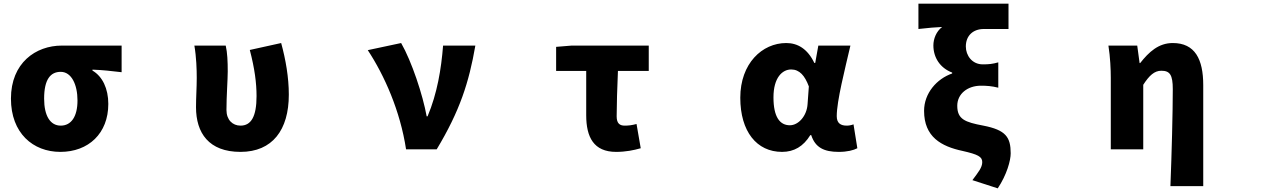

<svg xmlns="http://www.w3.org/2000/svg" viewBox="-20 -779 7040 1053"><path d="M311 54C465 54 574 -47 574 -209C574 -293 542 -360 487 -392V-397C546 -395 585 -390 647 -383V-529H319C176 -529 40 -434 40 -238C40 -49 161 54 311 54ZM222 -238C222 -344 257 -385 313 -385C372 -385 405 -315 405 -228C405 -140 371 -90 313 -90C256 -90 222 -143 222 -238Z M1299 54C1474 54 1564 -66 1564 -260C1564 -354 1547 -452 1522 -543L1350 -505C1377 -402 1387 -323 1387 -252C1387 -139 1357 -90 1299 -90C1256 -90 1222 -121 1222 -176C1222 -252 1229 -343 1229 -387C1229 -441 1227 -490 1218 -529H1046C1057 -466 1059 -397 1059 -352C1059 -298 1055 -245 1055 -191C1055 -50 1125 54 1299 54Z M2207 40H2375C2502 -171 2552 -327 2587 -529H2410C2400 -401 2378 -267 2325 -141H2320C2299 -258 2238 -442 2180 -543L1997 -504C2088 -366 2175 -171 2207 40Z M3359 54C3411 54 3456 45 3494 34L3471 -99C3445 -92 3427 -90 3406 -90C3380 -90 3362 -101 3362 -141C3362 -202 3365 -296 3369 -390H3538V-529H3115L3030 -522V-390H3195V-147C3195 -27 3236 54 3359 54Z M4269 54C4335 54 4386 24 4424 -38H4429C4451 30 4499 54 4580 54C4627 54 4661 45 4682 34L4661 -97C4648 -92 4635 -90 4624 -90C4592 -90 4569 -102 4569 -142C4569 -225 4614 -400 4644 -529H4468L4451 -434H4446C4409 -511 4355 -543 4292 -543C4160 -543 4040 -431 4040 -243C4040 -58 4130 54 4269 54ZM4222 -245C4222 -354 4271 -398 4319 -398C4365 -398 4394 -364 4416 -305L4409 -208C4405 -143 4359 -92 4312 -92C4257 -92 4222 -137 4222 -245Z M5313 209 5452 254C5502 179 5523 101 5523 62C5523 -27 5496 -66 5373 -90C5272 -109 5230 -125 5230 -199C5230 -264 5286 -309 5360 -309C5391 -309 5420 -307 5455 -298V-437C5423 -428 5403 -426 5370 -426C5311 -426 5277 -475 5277 -524C5277 -583 5316 -620 5376 -620H5511V-759H5017V-620C5079 -627 5106 -629 5147 -631C5115 -607 5099 -566 5099 -530C5099 -463 5136 -406 5202 -381V-376C5118 -347 5048 -268 5048 -171C5048 -28 5142 24 5260 49C5343 68 5367 80 5367 110C5367 140 5345 166 5313 209Z M6399 242H6579V-312C6579 -454 6534 -543 6412 -543C6334 -543 6281 -494 6233 -433H6230L6217 -529H6059C6069 -466 6072 -397 6072 -352V40H6250V-314C6283 -365 6311 -391 6349 -391C6396 -391 6412 -369 6412 -290C6412 -163 6406 65 6399 242Z"/></svg>

Font: コーポレート・ロゴ ver3 Bold
Style: Regular
Weight: 700
Designer: [KANA_main] LOGOTYPE.JP [Source Han Sans] Ryoko NISHIZUKA 西塚涼子 (kana, bopomofo & ideographs); Paul D. Hunt (Latin, Greek
Version: Version 12.001;FEAKit 1.0